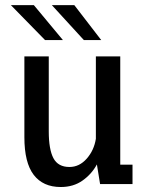

<svg xmlns="http://www.w3.org/2000/svg" viewBox="-20 -721 590 752"><path d="M218 11.5Q148.5 11.5 112 -36.2Q75.5 -84 75.5 -183.5V-500H171V-206.5Q171 -136 189.2 -101.5Q207.5 -67 252 -67Q291 -67 319.8 -99.8Q348.5 -132.5 355.5 -177.5V-500H451V-76H499V0H372L359.5 -77Q339 -39 303.2 -13.8Q267.5 11.5 218 11.5ZM308.5 -564 183 -701H271L376.5 -564ZM156.5 -564 22.5 -701H112.5L226.5 -564Z"/></svg>

Font: Trispace SemiCondensed
Style: Regular
Weight: 400
Width: 4
Designer: Tyler Finck
Foundry: Etcetera Type Company
Version: Version 1.210; ttfautohint (v1.8.3)